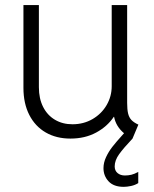

<svg xmlns="http://www.w3.org/2000/svg" viewBox="-20 -535 605 752"><path d="M71.8 -190.9V-515.1H132.3V-193.4Q132.3 -148.9 148.9 -116.2Q165.5 -83.5 195.3 -65.9Q225.1 -48.3 263.7 -48.3Q307.6 -48.3 342.8 -68.8Q377.9 -89.4 397.7 -123.5Q417.5 -157.7 417.5 -197.3V-515.1H478V-132.3Q478 -106 481.7 -90.6Q485.4 -75.2 494.6 -65.2Q503.9 -55.2 522 -46.9L499 7.8Q463.9 44.9 446.5 69.1Q429.2 93.3 429.2 116.7Q429.2 133.3 440.4 142.8Q451.7 152.3 469.2 152.3Q482.4 152.3 494.6 149.4Q506.8 146.5 521.5 138.2V182.1Q509.3 189.9 493.4 193.4Q477.5 196.8 464.4 196.8Q425.3 196.8 405.3 175.3Q385.3 153.8 385.3 123.5Q385.3 102.1 395.3 80.6Q405.3 59.1 419.9 40.3Q434.6 21.5 458 -4.4L465.8 -13.2Q434.1 -39.6 426.8 -77.6H425.8Q400.4 -39.6 356.7 -15.9Q313 7.8 255.9 7.8Q200.7 7.8 159.2 -16.1Q117.7 -40 94.7 -85Q71.8 -129.9 71.8 -190.9Z"/></svg>

Font: Reddit Sans Light
Style: Regular
Weight: 300
Designer: Stephen Hutchings
Foundry: Reddit
Version: Version 1.013